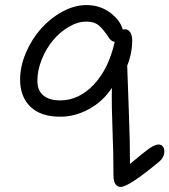

<svg xmlns="http://www.w3.org/2000/svg" viewBox="-20 -485 675 765"><path d="M460.9 259.8Q448.2 259.8 440.2 248.8Q432.1 237.8 432.1 213.9Q432.1 123 428.2 29.8Q424.3 -63.5 425.8 -134.8Q390.1 -80.6 334.5 -50.3Q278.8 -20 220.2 -20Q142.1 -20 101.1 -59.8Q60.1 -99.6 60.1 -168Q60.1 -220.7 83.3 -274.9Q106.4 -329.1 143.3 -370.6Q180.2 -412.1 228.5 -438.5Q276.9 -464.8 324.2 -464.8Q377.9 -464.8 418.2 -435.1Q458.5 -405.3 469.2 -367.2Q472.2 -368.2 479 -368.2Q491.7 -368.2 499.3 -355.5Q506.8 -342.8 506.8 -324.2Q506.8 -273.4 486.8 -223.1Q488.3 -167.5 493.2 -44.7Q498 78.1 498 168Q558.1 117.7 578.1 104.2Q598.1 90.8 612.8 90.8Q622.6 90.8 628.7 98.6Q634.8 106.4 634.8 117.2Q634.8 141.1 615.2 158.2Q493.2 259.8 460.9 259.8ZM128.9 -163.1Q128.9 -125 152.3 -105Q175.8 -85 220.2 -85Q293.9 -85 353.3 -147.5Q412.6 -210 437 -317.9Q421.4 -320.3 410.2 -339.8Q387.7 -373.5 370.6 -386.2Q353.5 -398.9 324.2 -398.9Q289.6 -398.9 253.9 -377.9Q218.3 -356.9 190.9 -324Q163.6 -291 146.2 -247.8Q128.9 -204.6 128.9 -163.1Z"/></svg>

Font: Shantell Sans Irregular
Style: Regular
Weight: 300
Designer: Stephen Nixon, Anya Danilova, Shantell Martin
Foundry: Arrow Type
Version: Version 1.006;[9816181b4]